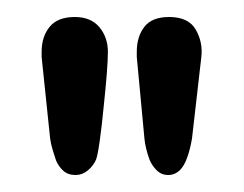

<svg xmlns="http://www.w3.org/2000/svg" viewBox="-20 -760 287 226"><path d="M29 -693 39 -597Q40 -590 42 -583.5Q44 -577 46 -571Q49 -564 54.5 -559Q60 -554 69 -554Q77 -554 83.5 -559.5Q90 -565 93 -572Q95 -577 97.5 -595Q100 -613 102 -634Q107 -681 107 -699Q107 -716 97 -728Q87 -740 68 -740Q48 -740 38.5 -728.5Q29 -717 29 -699ZM156 -572Q159 -565 164.5 -559.5Q170 -554 178 -554Q186 -554 192 -560Q197 -565 200.5 -575Q204 -585 206 -597L217 -693Q219 -710 210.5 -725Q202 -740 179 -740Q159 -740 150 -728.5Q141 -717 141 -699V-693L150 -597Q151 -586 156 -572Z"/></svg>

Font: WDXL Lubrifont JP N
Style: Regular
Weight: 400
Designer: [WDXL Lubrifont] Copyright 2020-2022 (c) NightFurySL2001, Skr-ZERO; [ZCOOL QingKe HuangYou] Copyright 2018-2022 (c) The 
Version: Version 2.001;hotconv 1.1.1;makeotfexe 2.6.0